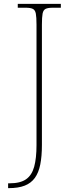

<svg xmlns="http://www.w3.org/2000/svg" viewBox="-20 -734 383 994"><path d="M22 240V215H30Q85 215 115 194Q145 173 157 129Q169 85 169 17V-606Q169 -645 165.5 -663.5Q162 -682 150 -688Q138 -694 113 -694H72V-714H295V-694H253Q228 -694 216 -688Q204 -682 200.5 -663.5Q197 -645 197 -606V16Q197 75 188.5 117.5Q180 160 160.5 187Q141 214 108 227Q75 240 25 240Z"/></svg>

Font: Noto Serif Lao Thin
Style: Regular
Weight: 250
Designer: Monotype Design Team
Foundry: Monotype Imaging Inc.
Version: Version 2.003